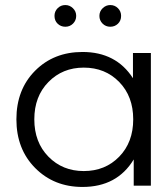

<svg xmlns="http://www.w3.org/2000/svg" viewBox="-20 -736 623 761"><path d="M196 -673Q196 -691 208.5 -703.5Q221 -716 239 -716Q256 -716 269 -703.5Q282 -691 282 -673Q282 -655 269.5 -642.5Q257 -630 239 -630Q221 -630 208.5 -642Q196 -654 196 -673ZM417 -716Q435 -716 447.5 -703.5Q460 -691 460 -673Q460 -654 447.5 -642Q435 -630 417 -630Q399 -630 386.5 -642.5Q374 -655 374 -673Q374 -691 387 -703.5Q400 -716 417 -716ZM507 -526H578V0H510V-104Q444 5 307 5Q194 5 119.5 -70Q45 -145 45 -263Q45 -381 119 -455.5Q193 -530 307 -530Q440 -530 507 -426ZM312 -58Q397 -58 452.5 -115Q508 -172 508 -263Q508 -354 452.5 -411Q397 -468 312 -468Q228 -468 172 -411Q116 -354 116 -263Q116 -172 172 -115Q228 -58 312 -58Z"/></svg>

Font: mBank
Style: Regular
Weight: 400
Designer: Julieta Ulanovsky
Foundry: Julieta Ulanovsky
Version: Version 7.200;PS 007.200;hotconv 1.0.88;makeotf.lib2.5.64775